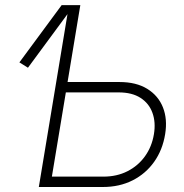

<svg xmlns="http://www.w3.org/2000/svg" viewBox="-20 -748 734 768"><path d="M91.8 -477.1 57.6 -498.5 226.6 -727.5H276.4ZM235.4 -419.9H458Q524.9 -419.9 569.1 -392.6Q613.3 -365.2 631.8 -318.4Q650.4 -271.5 640.6 -211.4Q630.4 -148.4 596.7 -100.8Q563 -53.2 510.5 -26.6Q458 0 391.1 0H135.3L255.9 -727.5H301.3L187.5 -41.5H393.6Q447.3 -41.5 489.7 -63Q532.2 -84.5 559.8 -122.8Q587.4 -161.1 595.7 -211.4Q603.5 -258.8 589.8 -296.6Q576.2 -334.5 542.2 -356.4Q508.3 -378.4 454.6 -378.4H228.5Z"/></svg>

Font: Inter 24pt ExtraLight
Style: Italic
Weight: 250
Italic angle: -9.3988°
Version: Version 4.001;git-66647c0bb